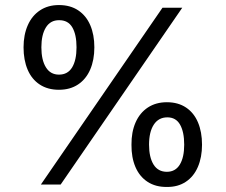

<svg xmlns="http://www.w3.org/2000/svg" viewBox="-20 -738 902 768"><path d="M74.2 -548.8Q74.2 -598.6 91.1 -637Q107.9 -675.3 139.9 -696.5Q171.9 -717.8 215.8 -717.8Q261.2 -717.8 293 -696.5Q324.7 -675.3 341.1 -637.2Q357.4 -599.1 357.4 -548.8Q357.4 -498 340.8 -459.7Q324.2 -421.4 292.2 -400.1Q260.3 -378.9 215.8 -378.9Q170.9 -378.9 138.9 -399.9Q106.9 -420.9 90.6 -459.2Q74.2 -497.6 74.2 -548.8ZM286.1 -548.8Q286.1 -600.1 269 -628.9Q252 -657.7 215.8 -657.2Q181.6 -657.2 163.6 -628.2Q145.5 -599.1 145.5 -548.8Q145.5 -498 163.6 -468.8Q181.6 -439.5 215.8 -439.5Q251 -439.5 268.6 -468.5Q286.1 -497.6 286.1 -548.8ZM505.9 -159.2Q505.4 -209.5 522.2 -248Q539.1 -286.6 571.3 -307.9Q603.5 -329.1 647.5 -329.1Q692.4 -329.1 724.1 -307.9Q755.9 -286.6 772 -248.3Q788.1 -210 788.1 -159.2Q788.1 -108.9 771.5 -70.3Q754.9 -31.7 723.1 -10.7Q691.4 10.3 647.5 9.8Q602.5 10.3 570.3 -10.7Q538.1 -31.7 521.7 -70.1Q505.4 -108.4 505.9 -159.2ZM716.8 -159.2Q716.8 -210.4 700.2 -239.5Q683.6 -268.6 649.4 -268.6Q614.3 -268.6 595.2 -239.5Q576.2 -210.4 576.2 -159.2Q576.2 -108.9 594.2 -79.8Q612.3 -50.8 647.5 -50.8Q681.6 -50.8 699.2 -79.6Q716.8 -108.4 716.8 -159.2ZM629.9 -707H709L222.7 0H143.6Z"/></svg>

Font: Pretendard
Style: Regular
Weight: 400
Designer: Base glyphs from Inter by Rasmus Andersson; Hangeul glyphs from Noto Sans CJK(Source Han Sans) by Jang Soo-young and Kan
Foundry: Kil Hyung-jin
Version: Version 1.309